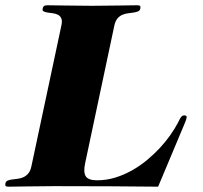

<svg xmlns="http://www.w3.org/2000/svg" viewBox="-76 -700 763 722"><path d="M154.8 -604Q158.7 -621.6 154.5 -630.9Q150.4 -640.1 141.8 -644.5Q133.3 -648.9 122.8 -650.1Q112.3 -651.4 103 -652.8Q93.8 -654.3 88.1 -657.2Q82.5 -660.2 84.5 -668Q85.9 -674.8 89.8 -677.5Q93.8 -680.2 102.1 -680.2Q131.3 -680.2 173.6 -679.2Q215.8 -678.2 270.5 -678.2Q325.2 -678.2 367.9 -679.2Q410.6 -680.2 439.9 -680.2Q448.2 -680.2 450.7 -677.5Q453.1 -674.8 451.7 -668Q450.2 -660.2 443.1 -657.2Q436 -654.3 426.5 -652.8Q417 -651.4 406 -650.1Q395 -648.9 384.5 -644.5Q374 -640.1 366 -630.9Q357.9 -621.6 354 -604L244.1 -85.9Q236.8 -51.3 246.8 -36.6Q256.8 -22 288.6 -22Q324.2 -22 357.4 -32.2Q390.6 -42.5 420.9 -59.6Q451.2 -76.7 477.8 -98.9Q504.4 -121.1 526.4 -145Q548.3 -168.9 565.2 -193.1Q582 -217.3 592.8 -237.8Q597.2 -247.1 600.3 -252.7Q603.5 -258.3 606.2 -261.2Q608.9 -264.2 611.3 -265.1Q613.8 -266.1 617.2 -266.1Q627.9 -266.1 625.5 -256.8Q625 -253.4 624 -250.5Q623 -247.6 620.8 -241.7Q618.7 -235.8 614.5 -226.3Q610.4 -216.8 603.5 -200.2L518.6 2Q434.1 1 334.2 0.5Q234.4 0 127 0Q71.8 0 28.8 1Q-14.2 2 -43.5 2Q-51.8 2 -54.4 -0.5Q-57.1 -2.9 -55.7 -9.8Q-54.2 -18.1 -47.1 -21Q-40 -23.9 -30.5 -25.1Q-21 -26.4 -10 -27.6Q1 -28.8 11.5 -33.4Q22 -38.1 30 -47.4Q38.1 -56.6 42 -74.2Z"/></svg>

Font: XB Zar
Style: Bold Italic
Weight: 700
Italic angle: -12°
Designer: Behnam
Foundry: Irmug
Version: Version 8.005 2009